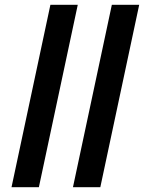

<svg xmlns="http://www.w3.org/2000/svg" viewBox="-20 -780 600 800"><path d="M28 0 190 -760H304L142 0ZM284 0 446 -760H560L398 0Z"/></svg>

Font: Noto Sans Disp ExtBd
Style: Italic
Weight: 800
Italic angle: -12°
Designer: Monotype Design Team
Foundry: Monotype Imaging Inc.
Version: Version 2.000;GOOG;noto-source:20170915:90ef993387c0